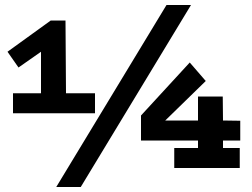

<svg xmlns="http://www.w3.org/2000/svg" viewBox="-20 -672 1008 768"><path d="M183 -590H242L244 -299H360V-219H32V-299H144V-465L54 -402L10 -465ZM646 -652H744L303 76H205ZM677 0V-80H772V-110H544V-210L739 -422L803 -348L641 -190H772V-286H871L872 -190L941 -189V-110H872V-80H939V0Z"/></svg>

Font: Podkova ExtraBold
Style: Regular
Weight: 800
Designer: Ilya Yudin
Foundry: Cyreal (www.cyreal.org)
Version: Version 2.103